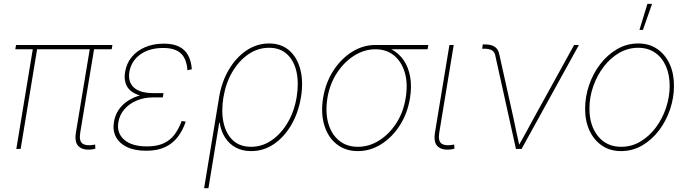

<svg xmlns="http://www.w3.org/2000/svg" viewBox="-20 -775 3581 999"><path d="M467.3 1Q418.5 9.8 392.3 -10.7Q366.2 -31.2 375 -85.4L448.7 -529.3H471.2L397.5 -85.4Q390.1 -40 410.6 -27.1Q431.2 -14.2 470.2 -22Q473.1 -22.9 472.7 -22.7Q472.2 -22.5 475.1 -22.9L476.1 -1Q474.1 -1 471.9 -0.5Q469.7 0 467.3 1ZM64.9 0 152.3 -529.3H174.8L87.4 0ZM59.6 -518.6 63.5 -541H564.9L561 -518.6Z M740.7 9.3Q680.2 9.3 640.4 -10Q600.6 -29.3 583 -63.2Q565.4 -97.2 572.8 -140.1Q578.6 -175.8 597.4 -203.6Q616.2 -231.4 646 -250.7Q675.8 -270 713.1 -280Q750.5 -290 793 -290H830.6L827.1 -268.1H775.4Q731 -268.1 692.6 -252.4Q654.3 -236.8 628.4 -207.8Q602.5 -178.7 595.7 -138.7Q586.4 -82.5 626.5 -47.9Q666.5 -13.2 744.1 -13.2Q796.9 -13.2 831.5 -29.3Q866.2 -45.4 888.2 -75Q910.2 -104.5 925.3 -145.5L946.3 -142.1Q931.2 -96.7 905 -62.5Q878.9 -28.3 838.9 -9.5Q798.8 9.3 740.7 9.3ZM789.1 -268.6Q745.1 -268.6 712.6 -277.1Q680.2 -285.6 660.4 -302.2Q640.6 -318.8 633.1 -343.8Q625.5 -368.7 630.9 -400.9Q638.2 -445.3 665.3 -478.3Q692.4 -511.2 735.1 -529.5Q777.8 -547.9 832.5 -547.9Q880.4 -547.9 911.4 -532.5Q942.4 -517.1 958.7 -487.5Q975.1 -458 978 -414.6L955.1 -409.7Q951.2 -468.8 921.1 -497.1Q891.1 -525.4 829.1 -525.4Q757.3 -525.4 710.7 -492.2Q664.1 -459 653.3 -402.3Q644.5 -349.1 676.5 -319.8Q708.5 -290.5 778.8 -290.5H830.6L827.1 -268.6Z M1042 204.1 1120.1 -269Q1133.3 -349.6 1170.7 -412.6Q1208 -475.6 1262 -512.2Q1315.9 -548.8 1379.9 -548.8Q1443.8 -548.8 1485.4 -512.2Q1526.9 -475.6 1543 -412.4Q1559.1 -349.1 1545.9 -269Q1532.7 -188.5 1495.6 -125Q1458.5 -61.5 1404.8 -25.1Q1351.1 11.2 1286.6 11.2Q1241.7 11.2 1207.3 -7.1Q1172.9 -25.4 1151.4 -58.8Q1129.9 -92.3 1123 -136.7H1120.6L1064.5 204.1ZM1286.6 -11.2Q1344.2 -11.2 1393.3 -44.9Q1442.4 -78.6 1476.8 -137Q1511.2 -195.3 1523.4 -269Q1535.6 -343.3 1522.7 -401.4Q1509.8 -459.5 1473.6 -492.9Q1437.5 -526.4 1379.9 -526.4Q1321.8 -526.4 1272.5 -492.7Q1223.1 -459 1189 -400.9Q1154.8 -342.8 1142.6 -269Q1130.4 -195.3 1143.1 -137Q1155.8 -78.6 1191.9 -44.9Q1228 -11.2 1286.6 -11.2Z M1841.8 11.2Q1777.3 11.2 1731.9 -24.7Q1686.5 -60.5 1667.5 -123Q1648.4 -185.5 1661.1 -265.1Q1674.3 -345.2 1714.4 -407.2Q1754.4 -469.2 1811.5 -505.1Q1868.7 -541 1933.6 -541H2208.5L2204.6 -518.6H1985.4H1933.6Q1875.5 -518.6 1823 -485.6Q1770.5 -452.6 1733.2 -395.5Q1695.8 -338.4 1683.6 -265.1Q1671.9 -191.4 1688 -134Q1704.1 -76.7 1743.9 -43.9Q1783.7 -11.2 1841.8 -11.2Q1900.4 -11.2 1952.6 -43.9Q2004.9 -76.7 2042 -134Q2079.1 -191.4 2090.8 -265.1Q2103 -338.4 2086.7 -395.8Q2070.3 -453.1 2030.8 -485.8Q1991.2 -518.6 1933.6 -518.6L1932.6 -537.1Q1981 -537.1 2018.8 -517.1Q2056.6 -497.1 2081.1 -460.7Q2105.5 -424.3 2114.3 -374.5Q2123 -324.7 2113.3 -265.1Q2100.6 -185.5 2060.5 -123Q2020.5 -60.5 1963.6 -24.7Q1906.7 11.2 1841.8 11.2Z M2335.4 1Q2286.1 9.8 2260.3 -10.7Q2234.4 -31.2 2243.2 -85.4L2318.4 -541H2340.8L2265.6 -85.4Q2258.3 -40 2278.6 -27.1Q2298.8 -14.2 2337.9 -22Q2341.3 -22.9 2340.6 -22.7Q2339.8 -22.5 2343.3 -22.9L2344.2 -1Q2342.3 -1 2340.1 -0.5Q2337.9 0 2335.4 1Z M2664.6 0 2556.2 -489.7Q2551.8 -506.8 2537.8 -514.2Q2523.9 -521.5 2500.5 -521.5H2488.8L2492.2 -543.9H2502.4Q2534.7 -543.9 2553.2 -532.2Q2571.8 -520.5 2577.1 -495.6L2650.9 -164.1Q2658.7 -127 2666.5 -89.4Q2674.3 -51.8 2683.1 -14.6H2677.2Q2698.7 -51.8 2718.8 -89.4Q2738.8 -127 2759.3 -164.1L2967.3 -541H2992.2L2693.8 0Z M3211.4 11.2Q3154.8 11.2 3112.8 -17.1Q3070.8 -45.4 3047.6 -95Q3024.4 -144.5 3024.4 -209Q3024.4 -271.5 3044.9 -331.8Q3065.4 -392.1 3102.8 -440.9Q3140.1 -489.7 3190.7 -519.3Q3241.2 -548.8 3301.3 -548.8Q3357.4 -548.8 3399.2 -520.5Q3440.9 -492.2 3463.9 -442.6Q3486.8 -393.1 3486.8 -329.1Q3486.8 -267.1 3466.6 -206.5Q3446.3 -146 3409.2 -96.9Q3372.1 -47.9 3321.5 -18.3Q3271 11.2 3211.4 11.2ZM3211.9 -11.2Q3267.1 -11.2 3313.2 -39.1Q3359.4 -66.9 3393.3 -112.8Q3427.2 -158.7 3445.8 -215.1Q3464.4 -271.5 3464.4 -328.1Q3464.4 -386.7 3444.6 -431.4Q3424.8 -476.1 3387.9 -501.2Q3351.1 -526.4 3300.8 -526.4Q3247.6 -526.4 3201.7 -499.8Q3155.8 -473.1 3121.1 -427.7Q3086.4 -382.3 3066.7 -325.9Q3046.9 -269.5 3046.9 -210Q3046.9 -121.6 3091.6 -66.4Q3136.2 -11.2 3211.9 -11.2ZM3307.1 -619.1 3348.6 -754.9H3372.6L3325.2 -619.1Z"/></svg>

Font: Inter 17pt Thin
Style: Italic
Weight: 250
Italic angle: -9.3988°
Version: Version 4.001;git-66647c0bb